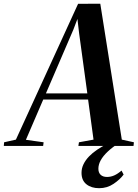

<svg xmlns="http://www.w3.org/2000/svg" viewBox="-96 -766 723 1008"><path d="M-76 0 -74.5 -19 -12.5 -33 314 -746 430.5 -746.5 543.5 -33 607 -19 605 0H315.5L318.5 -19L395 -33L366.5 -243.5H131L40 -32L133 -19L130.5 0ZM145 -275.5H362.5L319.5 -590L310.5 -666.5L289 -610ZM424.5 222Q383.5 222 357.8 201.5Q332 181 332 141.5Q332 117.5 342.5 96Q353 74.5 371.2 55.5Q389.5 36.5 414 20Q438.5 3.5 466.5 -10.5L499 -25L530.5 -16.5Q494.5 6.5 470 29.5Q445.5 52.5 433 75Q420.5 97.5 420.5 120Q420.5 140.5 432.5 151.8Q444.5 163 466 163Q485.5 163 504 154.8Q522.5 146.5 542 129.5L553 150.5Q534 176.5 500.2 199.2Q466.5 222 424.5 222Z"/></svg>

Font: Merriweather 144pt SemiBold
Style: Italic
Weight: 600
Italic angle: -7.8°
Version: Version 2.101